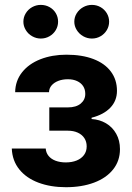

<svg xmlns="http://www.w3.org/2000/svg" viewBox="-20 -763 544 793"><path d="M251.8 -92.2Q277.1 -92.2 296.6 -100.1Q316 -108 327 -122.9Q338 -137.8 338 -158.4Q338 -178.1 328.3 -192.7Q318.7 -207.2 301.1 -215.2Q283.6 -223.2 260.2 -223.2H183.6V-319.4H260.2Q294.3 -319.4 313.3 -335.1Q332.2 -350.9 332.2 -375.2Q332.2 -393.7 323.5 -407.1Q314.7 -420.6 298.5 -428.1Q282.3 -435.7 260.3 -435.7Q238.3 -435.7 220.8 -428.9Q203.3 -422.1 193.1 -410.2Q182.9 -398.3 182.4 -382.3H42.6Q43.4 -429.2 71.1 -464.3Q98.8 -499.4 146.9 -518.3Q195.1 -537.1 254.2 -537.1Q318.7 -537.1 365.7 -519.2Q412.8 -501.2 437.9 -467.5Q463.1 -433.9 463.1 -388Q463.1 -346.7 435.6 -318.1Q408.2 -289.5 358.3 -276.8V-271.4Q391.3 -269.4 418 -253.7Q444.6 -238 460 -210.4Q475.5 -182.9 475.5 -146.9Q475.5 -98.9 447.3 -63.3Q419.2 -27.8 368.6 -8.8Q318 10.2 252.2 10.2Q188.8 10.2 138.7 -8.6Q88.6 -27.5 59.7 -63.4Q30.7 -99.4 28.7 -149.6H168.9Q169.8 -132.6 180.4 -119.3Q191 -106.1 209.6 -99.1Q228.3 -92.2 251.8 -92.2ZM76.6 -673.3Q76.6 -692.2 86.4 -708.2Q96.1 -724.2 112.7 -733.5Q129.3 -742.8 148.3 -742.8Q168.2 -742.8 184.5 -733.7Q200.8 -724.7 210.4 -708.7Q219.9 -692.6 219.9 -673.3Q219.9 -654.8 210.4 -638.7Q200.8 -622.7 184.5 -613.3Q168.2 -603.8 148.3 -603.8Q129.7 -603.8 112.9 -613.3Q96.1 -622.7 86.4 -639Q76.6 -655.2 76.6 -673.3ZM286.9 -673.3Q286.9 -692.2 296.9 -708.2Q307 -724.2 323.7 -733.5Q340.5 -742.8 359.6 -742.8Q379.1 -742.8 395.4 -733.5Q411.6 -724.2 421.2 -708.2Q430.7 -692.2 430.7 -673.3Q430.7 -654.8 421.2 -638.7Q411.6 -622.7 395.4 -613.3Q379.1 -603.8 359.6 -603.8Q340.5 -603.8 323.7 -613.3Q307 -622.7 296.9 -639Q286.9 -655.2 286.9 -673.3Z"/></svg>

Font: Pretendard JP Variable
Style: Regular
Weight: 400
Designer: Base glyphs from Inter by Rasmus Andersson; Hangul glyphs from Noto Sans CJK(Source Han Sans) by Jang Soo-young and Kang
Foundry: Kil Hyung-jin
Version: Version 1.307;Glyphs 3.2 (3192)